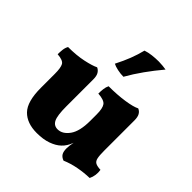

<svg xmlns="http://www.w3.org/2000/svg" viewBox="-194 -864 1018 1018"><g transform="rotate(45 315.0 -355.5)"><path d="M232 6Q158 6 118 -35Q78 -76 78 -179V-284Q78 -329 68 -347Q58 -365 15 -368Q15 -385 17 -402.5Q19 -420 27 -434Q90 -434 139 -444.5Q188 -455 212 -467Q226 -461 234.5 -447Q243 -433 243 -408V-204Q243 -137 255.5 -111.5Q268 -86 296 -86Q332 -86 359.5 -124Q387 -162 387 -241V-289Q387 -334 374 -352Q361 -370 315 -373Q315 -390 317 -407.5Q319 -425 326 -439Q392 -439 444.5 -447Q497 -455 520 -467Q535 -461 543 -447Q551 -433 551 -408V-181Q551 -145 555 -127Q559 -109 571.5 -102.5Q584 -96 609 -95Q612 -76 609.5 -58Q607 -40 599 -24Q558 -23 515.5 -15Q473 -7 436 9Q417 2 409 -11Q401 -24 401 -48Q401 -68 407 -96Q394 -60 371 -39Q350 -19 315 -6.5Q280 6 232 6ZM346 -530Q324 -530 301 -535Q278 -540 265 -547Q288 -592 302.5 -629.5Q317 -667 327 -707Q347 -714 372 -717Q397 -720 422 -720Q455 -719 477 -715Q439 -670 405.5 -623Q372 -576 346 -530Z"/></g></svg>

Font: Vollkorn ExtraBold
Style: Regular
Weight: 800
Designer: Friedrich Althausen
Foundry: Friedrich Althausen
Version: Version 5.000; ttfautohint (v1.8.3)